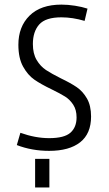

<svg xmlns="http://www.w3.org/2000/svg" viewBox="-20 -653 478 841"><path d="M249 -577.1Q179.7 -577.1 151.9 -545.9Q124 -514.6 124 -460Q124 -418 140.6 -390.1Q157.2 -362.3 181.6 -346.2Q206.1 -330.1 247.1 -309.6Q290 -289.1 316.4 -271Q342.8 -252.9 360.8 -221.7Q378.9 -190.4 378.9 -142.6Q378.9 -67.4 331.1 -29.8Q283.2 7.8 195.3 7.8Q119.1 7.8 53.7 -17.6L69.3 -71.3Q134.8 -47.9 195.3 -47.9Q261.7 -47.9 288.6 -71.8Q315.4 -95.7 315.4 -138.7Q315.4 -171.9 300.8 -194.3Q286.1 -216.8 265.1 -230Q244.1 -243.2 206.1 -261.7Q159.2 -284.2 130.4 -304.2Q101.6 -324.2 81.1 -361.3Q60.5 -398.4 60.5 -457Q60.5 -536.1 109.4 -584.5Q158.2 -632.8 249 -632.8Q277.3 -632.8 308.6 -627.9Q339.8 -623 363.3 -615.2L350.6 -561.5Q297.9 -577.1 249 -577.1ZM133.8 43H196.3V168H133.8Z"/></svg>

Font: Sudo Light
Style: Regular
Weight: 300
Monospace: yes
Designer: Jens Kutilek
Foundry: Jens Kutilek
Version: Version 0.040